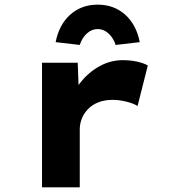

<svg xmlns="http://www.w3.org/2000/svg" viewBox="-20 -798 730 818"><path d="M159 0V-530.7H311.2L318.1 -341.3L275 -353.4Q290.1 -406 324.5 -448.6Q358.9 -491.3 405.2 -516.5Q451.6 -541.7 503.2 -541.7Q533.8 -541.7 561.6 -536Q589.3 -530.3 609.8 -519.3L566.1 -346.4Q548.3 -357.6 518.3 -365Q488.2 -372.5 458.9 -372.5Q426.1 -372.5 399.8 -362.3Q373.6 -352.2 355.7 -334Q337.9 -315.8 328.9 -293.3Q319.8 -270.7 319.8 -246.9V0ZM319.7 -606.5 217 -618.5Q231.6 -692.9 279.3 -735.6Q327.1 -778.2 396.2 -778.2Q465.4 -778.2 513.2 -735.6Q560.9 -692.9 575.5 -618.5L472.8 -606.5Q462.1 -638 441.6 -656.1Q421.1 -674.2 396.2 -674.2Q371.4 -674.2 350.9 -656.1Q330.4 -638 319.7 -606.5Z"/></svg>

Font: Lexend Mega
Style: Regular
Weight: 400
Designer: Bonnie Shaver-Troup, Thomas Jockin
Foundry: Lexend
Version: Version 1.007